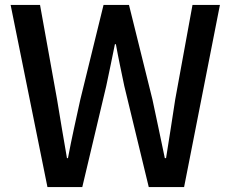

<svg xmlns="http://www.w3.org/2000/svg" viewBox="-20 -757 934 777"><path d="M172 0H313L410 -409C422 -467 434 -522 445 -578H449C459 -522 471 -467 483 -409L582 0H725L870 -737H759L689 -354C677 -276 665 -197 652 -117H647C630 -197 614 -276 597 -354L502 -737H399L305 -354C288 -276 270 -197 255 -117H251C237 -197 224 -275 211 -354L142 -737H23Z"/></svg>

Font: Noto Sans TC Medium
Style: Regular
Weight: 500
Designer: Ryoko NISHIZUKA 西塚涼子 (kana, bopomofo & ideographs); Paul D. Hunt (Latin, Greek & Cyrillic); Sandoll Communications 산돌커뮤니
Foundry: Adobe
Version: Version 2.004;hotconv 1.0.118;makeotfexe 2.5.65603